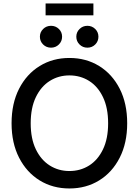

<svg xmlns="http://www.w3.org/2000/svg" viewBox="-20 -1071 796 1102"><path d="M378.4 10.7Q282.7 10.7 207.8 -35.4Q132.8 -81.5 89.6 -165.8Q46.4 -250 46.4 -363.3Q46.4 -477.5 89.6 -561.8Q132.8 -646 207.8 -692.1Q282.7 -738.3 378.4 -738.3Q474.1 -738.3 549.1 -692.1Q624 -646 667 -561.8Q710 -477.5 710 -363.3Q710 -250 667 -165.8Q624 -81.5 549.1 -35.4Q474.1 10.7 378.4 10.7ZM378.4 -89.4Q440.9 -89.4 491.2 -120.8Q541.5 -152.3 571 -213.6Q600.6 -274.9 600.6 -363.3Q600.6 -452.1 571 -513.7Q541.5 -575.2 491.2 -606.7Q440.9 -638.2 378.4 -638.2Q315.9 -638.2 265.6 -606.4Q215.3 -574.7 185.8 -513.4Q156.2 -452.1 156.2 -363.3Q156.2 -274.9 185.8 -213.9Q215.3 -152.8 265.6 -121.1Q315.9 -89.4 378.4 -89.4ZM481.4 -797.4Q455.1 -797.4 436.5 -815.7Q418 -834 418 -860.4Q418 -886.2 436.5 -904.5Q455.1 -922.9 481.4 -922.9Q507.8 -922.9 526.4 -904.8Q544.9 -886.7 544.9 -860.4Q544.9 -834 526.6 -815.7Q508.3 -797.4 481.4 -797.4ZM272.9 -797.4Q246.1 -797.4 227.5 -815.7Q209 -834 209 -860.4Q209 -886.2 227.5 -904.5Q246.1 -922.9 272.9 -922.9Q299.3 -922.9 317.9 -904.8Q336.4 -886.7 336.4 -860.4Q336.4 -834 317.9 -815.7Q299.3 -797.4 272.9 -797.4ZM516.1 -1051.3V-982.9H241.7V-1051.3Z"/></svg>

Font: Inter 24pt Medium
Style: Regular
Weight: 500
Designer: Rasmus Andersson
Foundry: rsms
Version: Version 4.001;git-66647c0bb